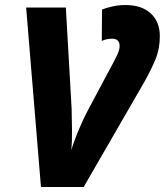

<svg xmlns="http://www.w3.org/2000/svg" viewBox="-20 -744 656 764"><path d="M143 0H313L552 -414Q581 -465 598.5 -507.5Q616 -550 616 -600Q616 -657 580 -690.5Q544 -724 479 -724Q453 -724 428 -718.5Q403 -713 386 -706L385 -581Q403 -590 426 -590Q456 -590 456 -561Q456 -546 446 -524.5Q436 -503 408 -452L326 -298Q315 -278 294.5 -230Q274 -182 264 -147Q267 -178 266.5 -226Q266 -274 265 -312L242 -714H84Z"/></svg>

Font: Noto Sans Display Extra
Style: Italic
Weight: 800
Italic angle: -12°
Designer: Monotype Design Team
Foundry: Monotype Imaging Inc.
Version: Version 1.900